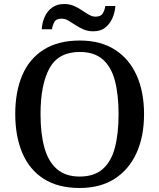

<svg xmlns="http://www.w3.org/2000/svg" viewBox="-20 -927 794 957"><path d="M377 10Q269 10 197.5 -36Q126 -82 91 -165Q56 -248 56 -359Q56 -470 91 -552Q126 -634 198 -679.5Q270 -725 378 -725Q481 -725 552.5 -679.5Q624 -634 661 -551.5Q698 -469 698 -358Q698 -247 660.5 -164.5Q623 -82 551.5 -36Q480 10 377 10ZM377 -47Q449 -47 491.5 -84Q534 -121 552.5 -190.5Q571 -260 571 -358Q571 -456 552.5 -525.5Q534 -595 491.5 -631.5Q449 -668 378 -668Q271 -668 226.5 -586.5Q182 -505 182 -358Q182 -260 201.5 -190.5Q221 -121 264 -84Q307 -47 377 -47ZM445 -771Q418 -771 396 -780.5Q374 -790 355.5 -802.5Q337 -815 320.5 -824.5Q304 -834 288 -834Q260 -834 251 -817.5Q242 -801 239 -781H188Q190 -815 203 -843.5Q216 -872 240 -889.5Q264 -907 300 -907Q327 -907 348.5 -897.5Q370 -888 388.5 -875.5Q407 -863 423.5 -853.5Q440 -844 456 -844Q483 -844 492.5 -860.5Q502 -877 505 -897H555Q553 -865 540 -836Q527 -807 504 -789Q481 -771 445 -771Z"/></svg>

Font: Noto Serif Thai Medium
Style: Regular
Weight: 500
Version: Version 2.001